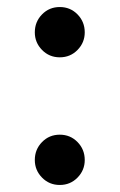

<svg xmlns="http://www.w3.org/2000/svg" viewBox="-20 -511 340 546"><path d="M79 -419Q79 -449 99.5 -470Q120 -491 150 -491Q180 -491 200.5 -470Q221 -449 221 -419Q221 -390 200.5 -369Q180 -348 150 -348Q120 -348 99.5 -369Q79 -390 79 -419ZM79 -56Q79 -86 99.5 -107Q120 -128 150 -128Q180 -128 200.5 -107Q221 -86 221 -56Q221 -27 200.5 -6Q180 15 150 15Q120 15 99.5 -6Q79 -27 79 -56Z"/></svg>

Font: TypoPRO Source Serif Pro
Style: Regular
Weight: 400
Designer: Frank Grießhammer
Foundry: Adobe Systems Incorporated
Version: Version 1.017;PS 1.0;hotconv 1.0.79;makeotf.lib2.5.61930